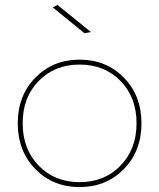

<svg xmlns="http://www.w3.org/2000/svg" viewBox="-20 -759 646 779"><path d="M213 -739 349 -629 323 -624 194 -729ZM554 -259Q554 -146 482.5 -73Q411 0 303 0Q195 0 123.5 -73Q52 -146 52 -259Q52 -371 123.5 -444Q195 -517 303 -517Q411 -517 482.5 -444Q554 -371 554 -259ZM469 -430.5Q404 -497 303 -497Q202 -497 137 -430.5Q72 -364 72 -259Q72 -154 137 -87Q202 -20 303 -20Q404 -20 469 -87Q534 -154 534 -259Q534 -364 469 -430.5Z"/></svg>

Font: Montserrat arm Thin
Style: Regular
Weight: 250
Designer: Julieta Ulanovsky
Foundry: Julieta Ulanovsky
Version: Version 6.000;PS 006.000;hotconv 1.0.88;makeotf.lib2.5.64775